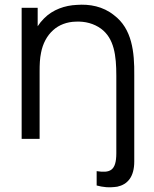

<svg xmlns="http://www.w3.org/2000/svg" viewBox="-20 -596 659 824"><path d="M468.8 -531.2C421.9 -568.8 364.6 -579.2 309.4 -575C259.4 -572.9 206.3 -555.2 168.8 -516.7C158.3 -506.3 149 -494.8 141.7 -483.3V-562.5H72.9V0H150V-289.6C150 -318.8 151 -345.8 156.2 -369.8C163.5 -408.3 181.2 -442.7 208.3 -466.7C233.3 -489.6 267.7 -502.1 304.2 -503.1C345.8 -505.2 383.3 -494.8 413.5 -472.9C469.8 -431.3 479.2 -358.3 479.2 -270.8V61.5C479.2 138.5 451 146.9 394.8 138.5V200C421.9 207.3 446.9 210.4 483.3 205.2C527.1 195.8 556.2 163.5 556.2 96.9V-272.9C557.3 -372.9 546.9 -472.9 468.8 -531.2Z"/></svg>

Font: Manrope3
Style: Regular
Weight: 400
Width: 4
Designer: Mikhail Sharanda
Foundry: Mikhail Sharanda
Version: Version 3.000;PS 003.000;hotconv 1.0.88;makeotf.lib2.5.64775